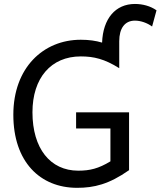

<svg xmlns="http://www.w3.org/2000/svg" viewBox="-20 -923 799 956"><path d="M622.6 -363.8H358.9V-283.2H529.8V-119.6C470.2 -83.5 427.7 -73.2 369.6 -73.2C230 -73.2 141.6 -184.1 141.6 -363.8C141.6 -534.2 233.4 -642.1 382.3 -642.1C447.3 -642.1 500.5 -629.4 573.7 -583.5V-717.8C573.7 -781.7 601.1 -820.3 651.9 -820.3C680.2 -820.3 712.9 -809.1 737.3 -791L759.3 -871.6C729 -893.1 689.9 -903.3 651.9 -903.3C554.7 -903.3 492.7 -830.1 488.3 -710.9C457 -720.2 422.9 -725.1 382.3 -725.1C195.3 -725.1 46.4 -585.4 46.4 -351.6C46.4 -117.7 179.2 12.2 363.8 12.2C448.2 12.2 522.5 -5.4 622.6 -75.7Z"/></svg>

Font: Andika
Style: Regular
Weight: 400
Designer: Victor Gaultney, Annie Olsen, Julie Remington, Don Collingsworth, Eric Hays
Foundry: SIL International
Version: Version 1.000